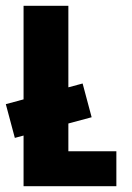

<svg xmlns="http://www.w3.org/2000/svg" viewBox="-61 -640 455 660"><path d="M20 -620H174V-120H339V0H20ZM-10 -166 -41 -282 223 -353 254 -237Z"/></svg>

Font: Smooch Sans Thin Black
Style: Regular
Weight: 900
Version: Version 1.010